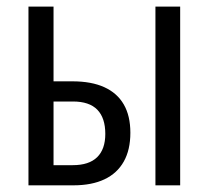

<svg xmlns="http://www.w3.org/2000/svg" viewBox="-20 -556 626 576"><path d="M65.4 0V-536.1H140.6V-312H197.3Q254.4 -312 293 -294.4Q331.5 -276.9 351.3 -242.7Q371.1 -208.5 371.1 -157.7Q371.1 -106.4 351.3 -71.3Q331.5 -36.1 293.5 -18.1Q255.4 0 200.2 0ZM140.6 -60.5H198.2Q247.1 -60.5 271.5 -84.5Q295.9 -108.4 295.9 -154.3Q295.9 -202.1 272 -226.8Q248 -251.5 198.7 -251.5H140.6ZM446.3 0V-536.1H520.5V0Z"/></svg>

Font: Open Sans Condensed
Style: Regular
Weight: 400
Width: 3
Designer: Monotype Design Team
Foundry: Monotype Imaging Inc.
Version: Version 3.000